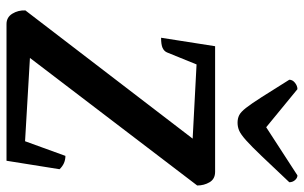

<svg xmlns="http://www.w3.org/2000/svg" viewBox="-192 -742 934 590"><g transform="rotate(90 275.0 -447.0)"><path d="M54 0Q33 0 22 -18Q11 -36 12 -58L406 -572L178 -584L141 -493Q137 -484 127 -479.5Q117 -475 96 -475L122 -641H508Q530 -641 540 -624Q550 -607 550 -586L158 -72L414 -57L459 -181Q483 -181 500 -163L474 0ZM357 -710Q344 -710 334 -715Q324 -720 311.5 -736Q299 -752 278.5 -784Q258 -816 225 -869Q225 -879 234.5 -886.5Q244 -894 254 -894L371 -798L519 -894Q527 -894 533.5 -886.5Q540 -879 540 -869Q490 -816 459.5 -784Q429 -752 411 -736Q393 -720 381.5 -715Q370 -710 357 -710Z"/></g></svg>

Font: Petrona SemiBold
Style: Italic
Weight: 600
Italic angle: -9°
Designer: Ringo R. Seeber
Foundry: Ringo R. Seeber
Version: Version 2.001; ttfautohint (v1.8.3)